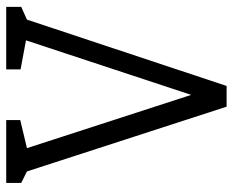

<svg xmlns="http://www.w3.org/2000/svg" viewBox="-84 -646 731 602"><g transform="rotate(-90 281.0 -345.5)"><path d="M247 0 44 -626 8 -644V-691H205V-647L117 -626L284 -111L455 -629L364 -646V-691H560V-644L520 -626L312 0Z"/></g></svg>

Font: Kreon Light Light
Style: Regular
Weight: 300
Version: Version 2.002